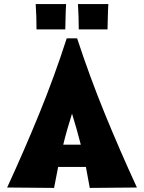

<svg xmlns="http://www.w3.org/2000/svg" viewBox="-20 -919 706 941"><path d="M420 2 401 -101H265L245 2L15 0Q98 -180 172 -361Q246 -542 307 -731H358Q420 -542 494 -361Q568 -180 651 0ZM376 -210Q366 -248 355.5 -286Q345 -324 333 -362Q321 -324 310 -286Q299 -248 290 -210ZM511 -899Q509 -868 508.5 -837.5Q508 -807 507 -775H366Q366 -807 365 -837.5Q364 -868 362 -899ZM304 -899Q302 -868 301.5 -837.5Q301 -807 300 -775H159Q159 -807 158 -837.5Q157 -868 155 -899Z"/></svg>

Font: CAT Rhythmus
Style: Regular
Weight: 400
Designer: Peter Wiegel nach alter Vorlage
Foundry: Peter Wiegel
Version: 1.000